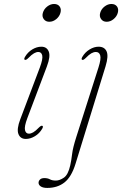

<svg xmlns="http://www.w3.org/2000/svg" viewBox="-20 -692 615 966"><path d="M228 -582.5Q210 -582.5 200.2 -595.8Q190.5 -609 195.5 -627Q201 -646.5 217.5 -659.2Q234 -672 252 -672Q271 -672 280.2 -659.2Q289.5 -646.5 284 -627Q279 -609 263 -595.8Q247 -582.5 228 -582.5ZM117.5 -97.5Q101.5 -55 105.8 -37.2Q110 -19.5 125.5 -19.5Q135.5 -19.5 147.2 -26.2Q159 -33 175.5 -50Q187 -61.5 193 -59Q199 -56.5 192.5 -44.5Q178.5 -20.5 155.8 -6.8Q133 7 110 7Q82.5 7 72.8 -17.5Q63 -42 82 -92L180.5 -352.5Q196.5 -395.5 192.5 -413Q188.5 -430.5 172.5 -430.5Q163 -430.5 151 -423.8Q139 -417 122.5 -400Q111 -388.5 105 -391Q99 -393.5 105.5 -405.5Q119.5 -429.5 142.2 -443.2Q165 -457 188 -457Q215.5 -457 225.2 -432.8Q235 -408.5 216 -358ZM516.5 -582.5Q498.5 -582.5 488.8 -595.8Q479 -609 484 -627Q489.5 -646.5 506 -659.2Q522.5 -672 540.5 -672Q559.5 -672 568.8 -659.2Q578 -646.5 572.5 -627Q567.5 -609 551.5 -595.8Q535.5 -582.5 516.5 -582.5ZM511 -358 360 132Q339.5 198.5 304.2 226Q269 253.5 218 253.5Q196.5 253.5 185.2 246Q174 238.5 174 227.5Q174 218.5 181.2 211.2Q188.5 204 203.5 204Q219.5 204 231 210.2Q242.5 216.5 261 216.5Q280 216.5 301.5 201.8Q323 187 333.5 139.5Q339 115 342.8 83.2Q346.5 51.5 363.5 -1.5L475.5 -352.5Q489.5 -396.5 484.2 -413.5Q479 -430.5 462.5 -430.5Q451.5 -430.5 439.5 -423.8Q427.5 -417 411 -400Q399.5 -388.5 393.5 -391Q387.5 -393.5 394 -405.5Q408 -429.5 430.8 -443.2Q453.5 -457 476 -457Q505.5 -457 516.2 -433.8Q527 -410.5 511 -358Z"/></svg>

Font: Fraunces 9pt S000 Thin
Style: Italic
Weight: 100
Italic angle: -16°
Version: Version 1.000; ttfautohint (v1.8.3)